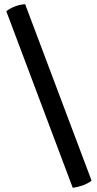

<svg xmlns="http://www.w3.org/2000/svg" viewBox="-20 -731 462 912"><path d="M325.5 161Q347.5 158.5 372 150Q396.5 141.5 415 127L99.5 -711Q77 -710 53 -701.2Q29 -692.5 10 -677.5Z"/></svg>

Font: Signika
Style: Regular
Weight: 400
Designer: Anna Giedry
Foundry: Anna Giedry
Version: Version 2.001